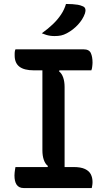

<svg xmlns="http://www.w3.org/2000/svg" viewBox="-20 -949 540 969"><path d="M306 -79H209L222 -111Q208 -122 201 -142.5Q194 -163 194 -190Q194 -243 194 -296Q194 -349 194 -403Q194 -457 194 -511.5Q194 -566 194 -621H291L278 -589Q292 -578 299 -557.5Q306 -537 306 -510Q306 -457 306 -404Q306 -351 306 -297Q306 -243 306 -188.5Q306 -134 306 -79ZM443 0H99Q87 0 78 -4.5Q69 -9 63.5 -17.5Q58 -26 55.5 -37.5Q53 -49 53 -64Q53 -72 54 -79.5Q55 -87 56 -94Q57 -101 58 -106H351Q388 -106 409 -96Q430 -86 438.5 -69Q447 -52 447 -30Q447 -25 446.5 -20Q446 -15 445 -10Q444 -5 443 0ZM58 -700H402Q430 -700 438.5 -681Q447 -662 447 -633Q447 -628 446.5 -623.5Q446 -619 445.5 -613.5Q445 -608 444 -603.5Q443 -599 441 -594H151Q102 -594 78 -612.5Q54 -631 54 -669Q54 -674 54 -678.5Q54 -683 54.5 -687Q55 -691 56 -694.5Q57 -698 58 -700ZM313 -929Q331 -929 345.5 -928Q360 -927 372.5 -925Q385 -923 396 -918Q408 -914 410.5 -904Q413 -894 409 -882Q403 -865 394 -851Q385 -837 373.5 -824.5Q362 -812 348 -801Q334 -790 317 -781Q302 -773 288 -770Q274 -767 255 -767Q244 -767 233.5 -768.5Q223 -770 213 -773Q203 -776 191 -781Q223 -804 247 -827Q271 -850 288 -875.5Q305 -901 313 -929Z"/></svg>

Font: Recursive Casual Medium
Style: Regular
Weight: 500
Version: Version 1.047